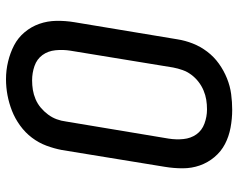

<svg xmlns="http://www.w3.org/2000/svg" viewBox="-97 -689 794 640"><g transform="rotate(-90 300.0 -369.0)"><path d="M254 8Q224 8 194.5 2.5Q165 -3 140 -16Q115 -29 96.5 -51Q78 -73 68.5 -100Q59 -127 59 -157Q59 -187 64 -217L120 -560Q125 -586 134.5 -611.5Q144 -637 161 -659.5Q178 -682 201.5 -699Q225 -716 250.5 -726Q276 -736 302.5 -741Q329 -746 356 -746Q386 -746 415 -739Q444 -732 469 -719Q494 -706 512.5 -684Q531 -662 540.5 -635Q550 -608 550.5 -578Q551 -548 546 -518L489 -175Q485 -149 475 -123.5Q465 -98 448 -75.5Q431 -53 408 -36.5Q385 -20 359 -9.5Q333 1 306.5 4.5Q280 8 254 8ZM255 -76Q255 -76 255.5 -76Q256 -76 256 -76Q272 -76 287.5 -78.5Q303 -81 318.5 -87.5Q334 -94 347.5 -104.5Q361 -115 371 -128.5Q381 -142 386.5 -157.5Q392 -173 395 -189L451 -531Q455 -556 452.5 -581Q450 -606 436.5 -624.5Q423 -643 400 -651Q377 -659 352 -659Q336 -659 320.5 -656.5Q305 -654 289.5 -647.5Q274 -641 261 -630Q248 -619 238 -605.5Q228 -592 222.5 -577Q217 -562 215 -546L158 -204Q154 -179 156.5 -154.5Q159 -130 172 -111.5Q185 -93 208 -84.5Q231 -76 255 -76Z"/></g></svg>

Font: Iosevka Slab MdExObl
Style: Regular
Weight: 500
Width: 7
Italic angle: -9°
Monospace: yes
Designer: Belleve Invis
Foundry: Belleve Invis
Version: Version 11.1.1; ttfautohint (v1.8.3)